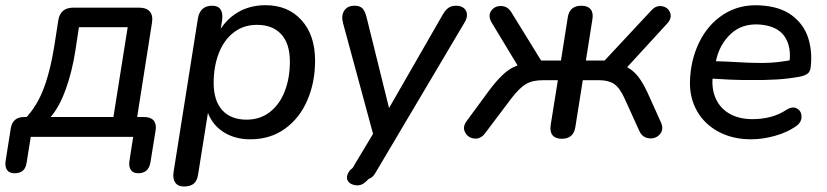

<svg xmlns="http://www.w3.org/2000/svg" viewBox="-48 -516 3120 724"><path d="M-26.5 88.8 -7.5 -31.2Q-0.7 -74.8 43.3 -74.8H79.8L34.9 -57Q82.8 -101.1 111.2 -168.6Q139.7 -236.2 157.1 -344.8L171.7 -438.4Q179.1 -487.1 228.2 -487.1H477Q504.4 -487.1 517 -472.3Q529.6 -457.5 525.1 -430.1L465.5 -51.2L445 -74.8H495Q520 -74.8 531.3 -61.6Q542.6 -48.3 538.7 -24L519.3 96Q512.6 137.3 472.9 137.3Q453.9 137.3 445.2 124.5Q436.5 111.7 440.4 88.8L454.2 0H68L52.5 96.6Q49.6 117.9 38.1 127.6Q26.7 137.3 6.7 137.3Q-13 137.3 -21.7 124.5Q-30.4 111.7 -26.5 88.8ZM379.7 -74.8 433.5 -413.5H249.6L236.3 -325.3Q223.8 -245.3 199.8 -178.9Q175.7 -112.5 143 -74.8Z M606.5 132.8 698.3 -446.4Q706.4 -494.4 752.4 -494.4Q774.3 -494.4 783.8 -480.1Q793.3 -465.7 789.5 -439.3L778.2 -369.1L772.9 -387.9Q800.1 -439.9 846.5 -468.1Q892.9 -496.4 953.2 -496.4Q1038 -496.4 1089 -439.9Q1140.1 -383.5 1140.1 -287.3Q1140.1 -205.4 1110.8 -137.7Q1081.6 -70.1 1026.3 -30.4Q971 9.3 895.6 9.3Q835.3 9.3 791.3 -20.3Q747.3 -49.9 730.3 -106.3H738.6L698.9 142.4Q695.4 166 682.5 176.6Q669.6 187.3 645.4 187.3Q623.5 187.3 613.1 172.9Q602.6 158.6 606.5 132.8ZM1045.1 -283.5Q1045.1 -351.1 1012.6 -386.7Q980.1 -422.3 920.9 -422.3Q870.2 -422.3 833.2 -393.6Q796.2 -365 777 -315.1Q757.7 -265.2 757.7 -203.6Q757.7 -136 790.2 -100.4Q822.7 -64.8 881.9 -64.8Q932.6 -64.8 969.6 -93.5Q1006.6 -122.2 1025.8 -172Q1045.1 -221.9 1045.1 -283.5Z M1273.2 124.4Q1277.4 121.3 1280 118.9Q1282.6 116.6 1285.2 111.9L1290.7 101.9L1370.5 -30.8L1364.3 9.2L1245.6 -428.6Q1237.9 -457 1249.9 -475.7Q1262 -494.4 1288.8 -494.4Q1308.4 -494.4 1318.3 -484.9Q1328.1 -475.4 1334.2 -451.2L1427.7 -73.5H1398.9L1621.1 -460.2Q1631.7 -478.6 1643 -486.5Q1654.2 -494.4 1672.3 -494.4Q1690 -494.4 1700.8 -485.6Q1711.7 -476.9 1712.8 -462.6Q1713.9 -448.3 1704.5 -432.4L1372.7 127.4L1366.2 138.2Q1357.1 154 1341.6 159.1Q1327.4 174.7 1315.4 179.9Q1303.4 185 1288.6 181.7Q1273.8 178.7 1266.3 169.7Q1258.8 160.8 1260.6 148.9Q1262.4 137 1273.2 124.4Z M2028.5 -44.3 2055.6 -213.6H1999.4Q1960.4 -213.6 1935.9 -199.4Q1911.4 -185.2 1881.2 -146.2L1781.3 -13.7Q1764.5 8.9 1740.8 6.4Q1717.2 4 1706.1 -16.3Q1695 -36.7 1711.2 -58.8L1795 -172.9Q1821.8 -208.8 1844 -230.3Q1866.2 -251.9 1887.4 -262.3Q1908.6 -272.7 1934 -276.7L1916.2 -248.5L1805.8 -431.2Q1791.3 -456 1804.1 -474.9Q1816.9 -493.8 1841.7 -493.3Q1866.5 -492.9 1880.7 -469L1992.4 -287.8H2067.3L2093 -450.6Q2099.7 -494.4 2144.2 -494.4Q2168 -494.4 2178.9 -481.3Q2189.9 -468.2 2186 -444.1L2161.3 -287.8H2232L2408.9 -477.6Q2426.7 -496.6 2448.9 -492.4Q2471.2 -488.3 2478.9 -468.2Q2486.6 -448.2 2468.2 -427.6L2303.9 -248.5L2268.6 -275.3Q2312.4 -271.3 2340.6 -246.1Q2368.8 -220.9 2392.6 -169.2L2444 -55.2Q2456.2 -28.2 2440.5 -10Q2424.7 8.3 2399.4 5.5Q2374.1 2.7 2362.9 -22L2306.5 -146.2Q2288.5 -185.5 2267.5 -199.5Q2246.6 -213.6 2210.3 -213.6H2149.6L2121.5 -36.6Q2114.7 7.3 2070.3 7.3Q2046.5 7.3 2035.6 -6.1Q2024.6 -19.5 2028.5 -44.3Z M2553.7 -207.5Q2555.6 -288.4 2588.4 -356.1Q2621.3 -423.8 2680.6 -461.9Q2739.9 -500 2816.9 -495.8Q2892.5 -491.9 2937.5 -458.5Q2982.5 -425.1 2999.3 -373.7Q3016 -322.2 3008.9 -261.9Q3006.9 -244.7 2996 -237.4Q2985 -230.1 2967.6 -226.8Q2924.6 -219 2881.2 -216.3Q2837.9 -213.7 2781.9 -214.2Q2744.9 -214 2704.6 -215.7Q2664.4 -217.5 2619.3 -220.6L2631.6 -285.8Q2659.1 -284.5 2691.3 -283.8Q2775.5 -278.3 2831.9 -278.7Q2888.3 -279.2 2946.2 -291.8L2928.5 -277.9Q2937.3 -340.3 2909.8 -379.5Q2882.3 -418.7 2815.3 -423.6Q2749.8 -427.8 2707.4 -388Q2665 -348.1 2651.9 -286.9L2643.2 -249.5Q2632 -196.5 2646.9 -154.6Q2661.8 -112.7 2698.9 -89.7Q2735.9 -66.7 2789.3 -66.7Q2824.8 -66.7 2857.1 -75Q2889.4 -83.3 2917.8 -102.1Q2941.2 -116.4 2957.9 -106.5Q2974.7 -96.5 2974.4 -75.1Q2974.1 -53.7 2952.9 -39.4Q2919.3 -16.2 2873.4 -3.5Q2827.5 9.3 2784.4 9.3Q2715 9.3 2662.2 -18.9Q2609.4 -47 2580.9 -96.3Q2552.5 -145.7 2553.7 -207.5Z"/></svg>

Font: SN Pro Thin
Style: Italic
Weight: 200
Italic angle: -9°
Designer: Tobias Whetton
Foundry: Supernotes
Version: Version 1.003;Glyphs 3.3 (3324)